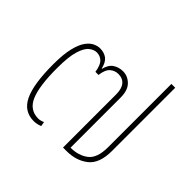

<svg xmlns="http://www.w3.org/2000/svg" viewBox="-146 -748 922 922"><g transform="rotate(45 315.0 -287.0)"><path d="M231 -367Q225 -407 209 -422.5Q193 -438 170 -438Q151 -438 132 -423Q113 -408 100.5 -367.5Q88 -327 88 -249Q88 -127 112.5 -70.5Q137 -14 196 -14Q203 -14 212 -16.5Q221 -19 227 -22L231 1Q222 5 211 7.5Q200 10 189 10Q122 10 92 -52.5Q62 -115 62 -249Q62 -318 72.5 -360.5Q83 -403 99.5 -425Q116 -447 134 -455Q152 -463 167 -463Q195 -463 214 -449Q233 -435 241 -400H243Q252 -435 274 -449Q296 -463 323 -463Q355 -463 379.5 -439Q404 -415 404 -365V-25Q458 -25 494 -52.5Q530 -80 530 -154V-584H556V-155Q556 -70 512 -35Q468 0 402 0H378V-361Q378 -399 362 -418.5Q346 -438 317 -438Q293 -438 275 -422.5Q257 -407 252 -367Z"/></g></svg>

Font: Noto Sans Thai SemCond Thin
Style: Regular
Weight: 100
Width: 4
Designer: Monotype Design Team
Foundry: Monotype Imaging Inc.
Version: Version 2.002; ttfautohint (v1.8.4.7-5d5b)